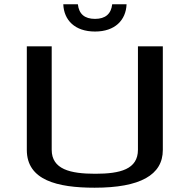

<svg xmlns="http://www.w3.org/2000/svg" viewBox="-20 -865 885 895"><path d="M424 -55C307 -55 221 -76 221 -167V-649H105V-166C105 -25 247 10 421 10C633 10 739 -49 739 -166V-649H623V-167C623 -76 541 -55 424 -55ZM570 -845H503C498 -800 471 -777 423 -777C374 -777 348 -800 343 -845H275C278 -771 329 -718 423 -718C516 -718 567 -771 570 -845Z"/></svg>

Font: Gamestation Extended
Style: Regular
Weight: 400
Width: 7
Designer: Jonas Hecksher
Foundry: Jonas Hecksher, Playtypeª, e-types AS
Version: Version 1.003